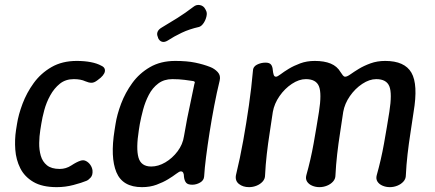

<svg xmlns="http://www.w3.org/2000/svg" viewBox="-20 -761 1791 791"><path d="M214 10Q154 10 117.5 -11.5Q81 -33 63.5 -68Q46 -103 43 -144.5Q40 -186 46 -225L50 -250Q56 -289 73 -334Q90 -379 119 -419Q148 -459 192 -484.5Q236 -510 296 -510Q328 -510 354 -505Q380 -500 398 -490Q409 -485 411.5 -476.5Q414 -468 409.5 -459Q405 -450 395 -441L381 -430Q368 -420 357 -420Q346 -420 332 -426Q313 -435 284 -435Q250 -435 226.5 -416Q203 -397 187 -368Q171 -339 162.5 -307.5Q154 -276 150 -250L146 -225Q142 -200 141.5 -172Q141 -144 148 -119.5Q155 -95 173.5 -80Q192 -65 226 -65Q252 -65 274 -79.5Q296 -94 312 -99Q324 -103 334.5 -97.5Q345 -92 352 -82Q359 -72 361 -60Q363 -40 353.5 -29.5Q344 -19 336 -16Q317 -8 283 1Q249 10 214 10Z M565 10Q485 10 459.5 -51.5Q434 -113 452 -225L456 -250Q462 -289 479 -334Q496 -379 525 -419Q554 -459 598 -484.5Q642 -510 702 -510Q750 -510 784 -503Q818 -496 846 -485Q864 -478 877 -464Q890 -450 885 -429Q873 -380 862.5 -325Q852 -270 843.5 -216Q835 -162 829 -115Q823 -68 821 -34Q820 -18 804.5 -9Q789 0 772 0Q754 0 747 -8Q740 -16 738 -32Q738 -43 735 -49Q732 -55 725 -55Q719 -55 706 -45Q693 -35 672.5 -22.5Q652 -10 625 0Q598 10 565 10ZM603 -75Q632 -75 661 -92Q690 -109 711.5 -137.5Q733 -166 738 -200Q744 -236 751 -272Q758 -308 766 -344Q774 -380 781 -416Q786 -425 776 -427Q764 -429 740.5 -432Q717 -435 690 -435Q656 -435 632 -417Q608 -399 593 -370Q578 -341 569.5 -309Q561 -277 556 -250L552 -225Q540 -149 550.5 -112Q561 -75 603 -75ZM671 -594Q658 -586 647.5 -589Q637 -592 631 -605V-607Q625 -619 629 -629.5Q633 -640 647 -648Q679 -667 711 -687Q743 -707 777 -733Q789 -743 804 -740Q819 -737 826 -723L829 -717Q834 -708 830.5 -693Q827 -678 818.5 -665.5Q810 -653 800 -650Q760 -641 728.5 -626Q697 -611 671 -594Z M1006 10Q981 10 964.5 -3Q948 -16 952 -39Q969 -109 982 -181.5Q995 -254 1005.5 -327Q1016 -400 1022 -469Q1022 -486 1038.5 -494.5Q1055 -503 1074 -503Q1090 -503 1096.5 -495Q1103 -487 1104 -471Q1105 -461 1107.5 -453Q1110 -445 1117 -445Q1123 -445 1136 -455Q1149 -465 1169.5 -477.5Q1190 -490 1217 -500Q1244 -510 1277 -510Q1316 -510 1342.5 -499Q1369 -488 1383 -464Q1388 -456 1392.5 -450.5Q1397 -445 1402 -445Q1410 -445 1424 -455Q1438 -465 1458.5 -477.5Q1479 -490 1506.5 -500Q1534 -510 1567 -510Q1647 -510 1675 -461.5Q1703 -413 1684 -300Q1678 -258 1671 -213.5Q1664 -169 1659 -125Q1654 -81 1652 -39Q1652 -24 1642 -13Q1632 -2 1617 4Q1602 10 1586 10Q1570 10 1556 4Q1542 -2 1535 -13Q1528 -24 1532 -39Q1541 -71 1548.5 -103.5Q1556 -136 1562 -169.5Q1568 -203 1573.5 -236Q1579 -269 1584 -300Q1596 -376 1584 -405.5Q1572 -435 1530 -435Q1502 -435 1472.5 -415.5Q1443 -396 1421.5 -365Q1400 -334 1394 -300Q1388 -258 1381 -213.5Q1374 -169 1369 -125Q1364 -81 1362 -39Q1362 -24 1352 -13Q1342 -2 1327 4Q1312 10 1296 10Q1280 10 1266 4Q1252 -2 1245 -13Q1238 -24 1242 -39Q1251 -71 1258.5 -103.5Q1266 -136 1272 -169.5Q1278 -203 1283.5 -236Q1289 -269 1294 -300Q1306 -376 1294 -405.5Q1282 -435 1240 -435Q1212 -435 1182.5 -415.5Q1153 -396 1131.5 -365Q1110 -334 1104 -300Q1098 -258 1091 -213.5Q1084 -169 1079 -125Q1074 -81 1072 -39Q1072 -24 1062 -13Q1052 -2 1037 4Q1022 10 1006 10Z"/></svg>

Font: Winky Sans
Style: Italic
Weight: 400
Italic angle: -8.97852°
Designer: Simon Atzbach
Foundry: typofactur
Version: Version 1.205